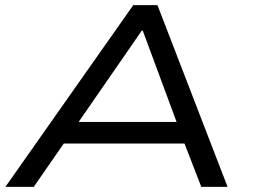

<svg xmlns="http://www.w3.org/2000/svg" viewBox="-20 -725 982 745"><path d="M1 0 497 -705H591L863 0H761L682 -204L731 -168H189L253 -205L111 0ZM530 -606 268 -227 235 -252H710L674 -228L534 -606Z"/></svg>

Font: Nunito Sans 7pt Expanded
Style: Italic
Weight: 400
Width: 7
Italic angle: -9°
Designer: Vernon Adams
Foundry: Vernon Adams
Version: Version 3.101;gftools[0.9.27]